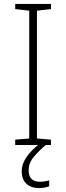

<svg xmlns="http://www.w3.org/2000/svg" viewBox="-20 -800 334 972"><path d="M238 -66H57V-93L128 -99V-746L57 -754V-780H238V-754L167 -746V-99L238 -93ZM125 62Q125 120 181 120Q195 120 207.5 118Q220 116 229 113V143Q219 147 206 149.5Q193 152 176 152Q138 152 114 130.5Q90 109 90 67Q90 30 115 -6Q140 -42 188 -78L212 -66Q178 -38 151.5 -6.5Q125 25 125 62Z"/></svg>

Font: Noto Sans Malayalam UI ExtraLight
Style: Regular
Weight: 200
Designer: Jelle Bosma - Monotype Design Team
Foundry: Monotype Imaging Inc.
Version: Version 2.104; ttfautohint (v1.8.4.7-5d5b)